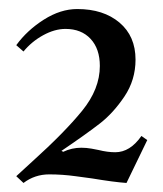

<svg xmlns="http://www.w3.org/2000/svg" viewBox="-20 -722 360 425"><path d="M280 -590Q280 -545 255.5 -508.5Q231 -472 201.5 -449Q172 -426 116 -388L120 -386Q139 -395 160 -395Q171 -395 182.5 -393Q194 -391 198 -390Q218 -385 235 -385Q268 -385 293 -421L306 -412L260 -317Q232 -319 184 -327Q176 -328 147 -332Q118 -336 89 -336Q57 -336 32 -317L16 -332Q16 -332 52 -365Q123 -429 162 -477Q201 -525 201 -576Q201 -614 180.5 -636Q160 -658 125 -658Q101 -658 75.5 -644Q50 -630 32 -608L16 -622Q40 -655 77 -678.5Q114 -702 151 -702Q209 -702 244.5 -672Q280 -642 280 -590Z"/></svg>

Font: Amita
Style: Regular
Weight: 400
Designer: Eduardo Rodriguez Tunni, Modular Infotech, Brian J. Bonislawsky
Foundry: Eduardo Rodriguez Tunni, Modular Infotech, Brian J. Bonislawsky
Version: Version 1.004